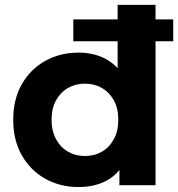

<svg xmlns="http://www.w3.org/2000/svg" viewBox="-20 -762 733 790"><path d="M302.7 7.6Q227.4 7.6 166.3 -26.6Q105.2 -60.8 69.8 -122.8Q34.4 -184.8 34.4 -269.2Q34.4 -353.6 69.8 -415.5Q105.2 -477.5 166.3 -511.5Q227.4 -545.5 302.7 -545.5Q371.1 -545.5 421.9 -515.6Q472.7 -485.7 501 -424.8Q529.4 -363.8 529.4 -269.2Q529.4 -174.8 502.2 -113.3Q475.1 -51.8 424.5 -22.1Q373.8 7.6 302.7 7.6ZM329.5 -120.1Q368.4 -120.1 399.3 -137.9Q430.1 -155.6 448.5 -189.5Q466.8 -223.3 466.8 -269.2Q466.8 -316 448.5 -349.2Q430.1 -382.3 399.3 -400.1Q368.4 -417.8 329.5 -417.8Q290.6 -417.8 259.8 -400.1Q228.9 -382.3 210.6 -349.2Q192.2 -316 192.2 -269.2Q192.2 -223.3 210.6 -189.5Q228.9 -155.6 259.8 -137.9Q290.6 -120.1 329.5 -120.1ZM471.4 0V-110.2L474 -269.8L464 -429.3V-742H620V0ZM281.6 -592.2V-682.3H692.7V-592.2Z"/></svg>

Font: Montserrat Thin
Style: Regular
Weight: 100
Designer: Julieta Ulanovsky
Foundry: Julieta Ulanovsky
Version: Version 9.000